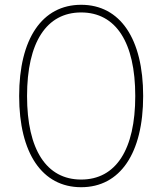

<svg xmlns="http://www.w3.org/2000/svg" viewBox="-20 -768 678 802"><path d="M319 14C482 14 578 -128 578 -367C578 -606 482 -748 319 -748C156 -748 60 -606 60 -367C60 -128 156 14 319 14ZM319 -18C174 -18 93 -143 93 -367C93 -591 174 -716 319 -716C464 -716 545 -591 545 -367C545 -143 464 -18 319 -18Z"/></svg>

Font: LINE Seed Sans TH Thin
Style: Regular
Weight: 250
Designer: Dalton Maag Ltd | Thai characters by Cadson Demak Co.,Ltd.
Foundry: Dalton Maag Ltd
Version: Version 1.003